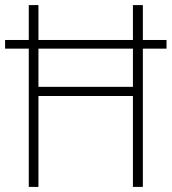

<svg xmlns="http://www.w3.org/2000/svg" viewBox="-20 -734 675 754"><path d="M93 0H131V-357H502V0H541V-543H634V-577H541V-714H502V-577H131V-714H93V-577H0V-543H93ZM131 -393V-543H502V-393Z"/></svg>

Font: Noto Sans Myanmar SemiCondensed ExtraLight
Style: Regular
Weight: 200
Width: 4
Designer: Monotype Design Team
Foundry: Monotype Imaging Inc.
Version: Version 2.107